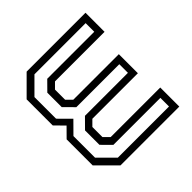

<svg xmlns="http://www.w3.org/2000/svg" viewBox="-101 -774 1008 1008"><g transform="rotate(45 403.0 -270.0)"><path d="M55 -540H196.5V-172L227 -141.5H302L332.5 -172V-510H474V-172L504.5 -141.5H579.5L610 -172V-540H751.5V-103L648.5 0H455L403.5 -51L351.5 0H158L55 -103ZM94 -502V-122L178.5 -37.5H339L403.5 -101.5L468 -37.5H628.5L713 -122V-502H649V-153L597 -101.5H490L435.5 -155.5V-474.5H371.5V-155.5L317 -101.5H210L158 -153V-502Z"/></g></svg>

Font: Tourney Thin
Style: Regular
Weight: 400
Version: Version 1.015